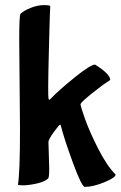

<svg xmlns="http://www.w3.org/2000/svg" viewBox="-20 -697 471 749"><path d="M58 -194 55 -541Q55 -638 60 -643Q72 -655 99 -666Q126 -677 151 -677Q176 -677 176 -673Q175 -668 171.5 -533Q168 -398 168 -358.5Q168 -319 169 -313.5Q170 -308 173 -308L175 -309Q207 -343 270 -394Q333 -445 351 -445Q410 -408 410 -385Q380 -366 339 -333Q298 -300 294 -291Q294 -283 311.5 -233.5Q329 -184 363 -117Q397 -50 431 -16Q431 -4 387 14Q343 32 311 32Q299 32 264.5 -62Q230 -156 217 -208L215 -211Q211 -211 190 -182Q169 -153 169 -143L172 -41Q172 -5 168 -1Q155 12 123 19Q91 26 70.5 26Q50 26 50 23Q58 -21 58 -194Z"/></svg>

Font: Bubblegum Sans
Style: Regular
Weight: 400
Designer: Angel Koziupa and Alejandro Paul
Foundry: Angel Koziupa and Alejandro Paul
Version: Version 1.001